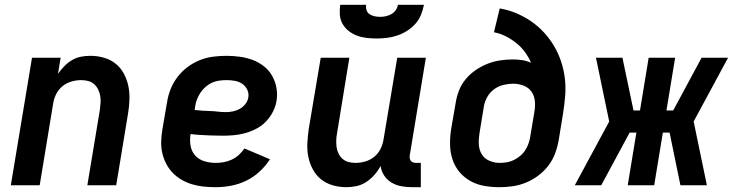

<svg xmlns="http://www.w3.org/2000/svg" viewBox="-20 -770 3046 798"><path d="M25 0 113 -530H232L221 -463Q233 -480 247.5 -495Q262 -510 280 -520.5Q298 -531 317.5 -534.5Q337 -538 356 -538Q385 -538 412.5 -530Q440 -522 461 -505Q482 -488 495 -463.5Q508 -439 513.5 -412Q519 -385 518 -355.5Q517 -326 512 -297L463 0H343L395 -313Q397 -328 398 -343Q399 -358 396.5 -372Q394 -386 387.5 -399Q381 -412 370.5 -421Q360 -430 346 -433.5Q332 -437 317 -437Q297 -437 276.5 -431Q256 -425 239.5 -411.5Q223 -398 213.5 -379Q204 -360 201 -340L145 0Z M876 8Q851 8 826.5 5.5Q802 3 778.5 -4Q755 -11 734.5 -23Q714 -35 698 -51.5Q682 -68 671 -89Q660 -110 654.5 -134Q649 -158 650 -183Q651 -208 655 -233L674 -343Q678 -371 688.5 -398Q699 -425 717 -449Q735 -473 759 -491Q783 -509 810.5 -520Q838 -531 866.5 -534.5Q895 -538 922 -538Q950 -538 978 -534Q1006 -530 1031 -520.5Q1056 -511 1077 -494.5Q1098 -478 1111 -455Q1124 -432 1129 -404.5Q1134 -377 1129 -349Q1125 -326 1113.5 -304Q1102 -282 1084.5 -264Q1067 -246 1044.5 -234.5Q1022 -223 998.5 -216.5Q975 -210 951.5 -208Q928 -206 905 -206Q893 -206 881.5 -206.5Q870 -207 858 -207H856Q835 -208 814 -209Q793 -210 772 -213Q768 -188 772 -164.5Q776 -141 791 -124Q806 -107 829 -100Q852 -93 876 -93Q893 -93 910 -96Q927 -99 943 -106.5Q959 -114 972.5 -126Q986 -138 996 -153L1102 -108Q1084 -80 1058.5 -56.5Q1033 -33 1002.5 -18.5Q972 -4 940 2Q908 8 876 8ZM918 -304Q933 -304 948 -307Q963 -310 976.5 -317.5Q990 -325 1000 -338Q1010 -351 1012 -365Q1015 -382 1007.5 -397.5Q1000 -413 986.5 -422Q973 -431 956 -434Q939 -437 922 -437Q907 -437 891.5 -435Q876 -433 861.5 -426.5Q847 -420 834.5 -409Q822 -398 813 -384.5Q804 -371 798.5 -356.5Q793 -342 791 -327L789 -313Q804 -311 820.5 -310Q837 -309 853.5 -308.5Q870 -308 886 -306Q902 -304 918 -304Z M1419 8Q1390 8 1362.5 0Q1335 -8 1314 -25Q1293 -42 1280 -66.5Q1267 -91 1261.5 -118Q1256 -145 1257.5 -174.5Q1259 -204 1263 -233L1313 -530H1432L1381 -217Q1378 -202 1377.5 -187Q1377 -172 1379 -158Q1381 -144 1387.5 -131Q1394 -118 1404.5 -109Q1415 -100 1429 -96.5Q1443 -93 1458 -93Q1478 -93 1498.5 -99Q1519 -105 1535.5 -118.5Q1552 -132 1561.5 -151Q1571 -170 1574 -190L1631 -530H1750L1683 -124Q1682 -118 1683 -112Q1684 -106 1687.5 -101.5Q1691 -97 1697 -95Q1703 -93 1710 -93H1729V8H1693Q1670 8 1648 4Q1626 0 1607.5 -11Q1589 -22 1577 -40Q1565 -58 1562 -80Q1551 -60 1536 -43Q1521 -26 1502 -13.5Q1483 -1 1461.5 3.5Q1440 8 1419 8ZM1545 -610Q1524 -610 1503 -612.5Q1482 -615 1463.5 -622Q1445 -629 1429.5 -641Q1414 -653 1404 -670.5Q1394 -688 1392.5 -708.5Q1391 -729 1394 -750H1502Q1500 -738 1503.5 -727.5Q1507 -717 1516 -711Q1525 -705 1536.5 -702.5Q1548 -700 1560 -700Q1572 -700 1583.5 -702.5Q1595 -705 1606 -711Q1617 -717 1624.5 -727.5Q1632 -738 1634 -750H1742Q1738 -729 1729.5 -708Q1721 -687 1705.5 -670Q1690 -653 1670.5 -641Q1651 -629 1630 -622Q1609 -615 1587.5 -612.5Q1566 -610 1545 -610Z M2055 8Q2023 8 1992 2.5Q1961 -3 1934.5 -18Q1908 -33 1889 -56Q1870 -79 1860.5 -108Q1851 -137 1850.5 -169Q1850 -201 1855 -233L1874 -343Q1878 -369 1888 -394.5Q1898 -420 1916 -441.5Q1934 -463 1957.5 -479Q1981 -495 2006.5 -505Q2032 -515 2058.5 -519Q2085 -523 2111 -523Q2131 -523 2150.5 -520Q2170 -517 2187 -509Q2177 -533 2161.5 -554Q2146 -575 2126 -591Q2106 -607 2082.5 -619Q2059 -631 2033 -636L2057 -735Q2093 -729 2126 -715Q2159 -701 2188 -681Q2217 -661 2240.5 -635.5Q2264 -610 2282 -580Q2300 -550 2311.5 -516Q2323 -482 2327.5 -446Q2332 -410 2329 -372Q2326 -334 2320 -297L2302 -187Q2297 -159 2287 -132Q2277 -105 2259 -81.5Q2241 -58 2217 -40Q2193 -22 2166 -11Q2139 0 2111 4Q2083 8 2055 8ZM2057 -93Q2072 -93 2087 -95.5Q2102 -98 2116 -105Q2130 -112 2142.5 -122.5Q2155 -133 2163.5 -146.5Q2172 -160 2177 -174.5Q2182 -189 2184 -203L2201 -305Q2205 -328 2203 -350Q2201 -372 2189 -389Q2177 -406 2156.5 -414Q2136 -422 2114 -422Q2093 -422 2072 -417Q2051 -412 2033.5 -399Q2016 -386 2005 -366.5Q1994 -347 1991 -327L1973 -217Q1969 -194 1970 -171Q1971 -148 1982 -129.5Q1993 -111 2013.5 -102Q2034 -93 2057 -93Z M2369 0 2512 -265 2457 -530H2567L2613 -311H2640L2676 -530H2786L2750 -311H2778L2896 -530H3006L2863 -265L2918 0H2808L2763 -219H2735L2699 0H2589L2625 -219H2597L2479 0Z"/></svg>

Font: Iosevka Curly Extended
Style: Bold Italic
Weight: 700
Width: 7
Italic angle: -9°
Monospace: yes
Designer: Belleve Invis
Foundry: Belleve Invis
Version: Version 11.1.0; ttfautohint (v1.8.3)